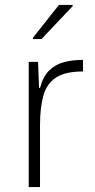

<svg xmlns="http://www.w3.org/2000/svg" viewBox="-20 -762 387 782"><path d="M97 0V-510H135L139 -404H143Q155 -450 180.5 -475Q206 -500 241 -509Q276 -518 318 -518V-471Q246 -471 208 -446Q170 -421 156.5 -372Q143 -323 143 -252V0ZM114 -603V-608L220 -742H276V-737L149 -603Z"/></svg>

Font: Saira Thin ExtraLight
Style: Regular
Weight: 250
Version: Version 1.101